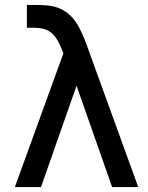

<svg xmlns="http://www.w3.org/2000/svg" viewBox="-20 -755 598 775"><path d="M40 0H145.5L289 -409L432.5 0H538L342 -540C339.5 -548 336 -556 333.5 -564C322 -596 310.5 -622.5 300 -643C278 -684.5 246 -717 198.5 -728.5C179.5 -733 155 -735 124.5 -735H88.5V-643H114.5C135.5 -643 152.5 -640.5 166 -635C192.5 -624.5 208 -605 226 -564.5C229.5 -556.5 232.5 -548.5 236 -540Z"/></svg>

Font: Vela Sans SemBd
Style: Regular
Weight: 600
Designer: Principal design: Mikhail Sharanda - project Manrope.
Design modification: Ravid Balaliev
Foundry: Mikhail Sharanda
Version: Version 1.001